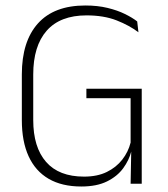

<svg xmlns="http://www.w3.org/2000/svg" viewBox="-20 -669 611 699"><path d="M276 10Q205.5 10 157.2 -18Q109 -46 84.2 -100Q59.5 -154 59.5 -231.5V-398Q59.5 -518.5 118.2 -583.8Q177 -649 290.5 -649Q335.5 -649 371.5 -640.2Q407.5 -631.5 434.5 -618.2Q461.5 -605 479.5 -591L484 -551.5Q451 -576.5 404.5 -594.8Q358 -613 295 -613Q199 -613 150 -557.2Q101 -501.5 101 -397.5V-232Q101 -133 147.8 -79.5Q194.5 -26 286 -26Q334.5 -26 369 -43Q403.5 -60 425.2 -88Q447 -116 455.5 -150V-328L465.5 -311.5H294.5V-346H496V-117.5L458 -118Q450 -86 428.5 -56.5Q407 -27 369.5 -8.5Q332 10 276 10ZM458 -132.5H496V0H455.5Z"/></svg>

Font: Anek Odia ExtraLight
Style: Regular
Weight: 250
Designer: Yesha Goshar & Mahesh Sahu (Odia), Yesha Goshar (Latin)
Foundry: Ek Type
Version: Version 1.003